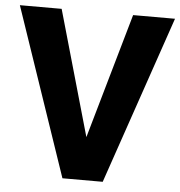

<svg xmlns="http://www.w3.org/2000/svg" viewBox="-51 -760 760 809"><g transform="rotate(5 328.5 -355.5)"><path d="M177.2 -710.9 328.1 -181.6 479.5 -710.9H656.7L413.1 0H242.7L0.5 -710.9Z"/></g></svg>

Font: Vazirmatn RD UI ExtraBold
Style: Regular
Weight: 800
Designer: Saber Rastikerdar
Foundry: Saber Rastikerdar
Version: Version 33.003